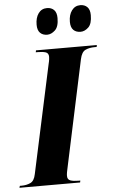

<svg xmlns="http://www.w3.org/2000/svg" viewBox="-106 -971 595 1012"><g transform="rotate(-5 191.0 -465.5)"><path d="M-45 0 -42 -10H-32Q-7 -10 14 -19.5Q35 -29 42 -65L165 -636Q169 -652 170 -661Q171 -670 171 -674Q171 -694 155 -699Q139 -704 113 -704H103L105 -714H427L425 -704H414Q387 -704 366 -694.5Q345 -685 337 -647L218 -89Q214 -72 212 -60.5Q210 -49 210 -40Q210 -21 226 -15.5Q242 -10 267 -10H278L276 0ZM348 -791Q324 -791 310 -805Q296 -819 296 -848Q296 -885 313 -908Q330 -931 358 -931Q381 -931 395 -917Q409 -903 409 -874Q409 -828 389.5 -809.5Q370 -791 348 -791ZM172 -791Q148 -791 134 -805Q120 -819 120 -848Q120 -885 136.5 -908Q153 -931 182 -931Q205 -931 219 -917Q233 -903 233 -874Q233 -828 213 -809.5Q193 -791 172 -791Z"/></g></svg>

Font: Noto Serif Display ExtraCondensed Black
Style: Italic
Weight: 900
Width: 2
Italic angle: -12°
Designer: Monotype Design Team
Foundry: Monotype Imaging Inc.
Version: Version 2.009